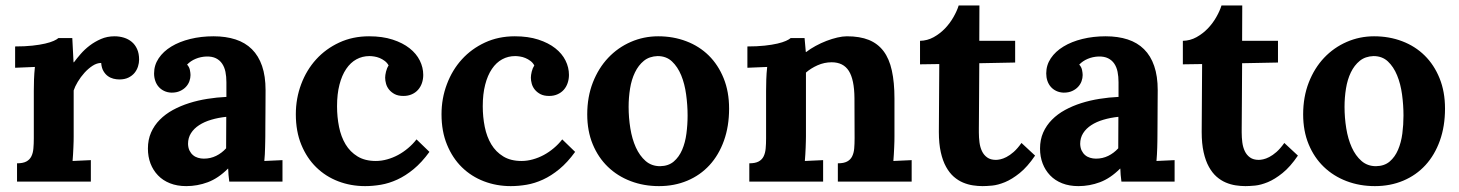

<svg xmlns="http://www.w3.org/2000/svg" viewBox="-20 -645 5184 682"><path d="M386.7 -516.1Q404.3 -516.1 420.2 -511.2Q436 -506.3 448 -496.3Q460 -486.3 467 -470.7Q474.1 -455.1 474.1 -433.1Q474.1 -421.4 470.2 -408.9Q466.3 -396.5 458 -386.2Q449.7 -376 436.3 -369.4Q422.9 -362.8 403.8 -362.8Q393.6 -362.8 382.8 -365.5Q372.1 -368.2 363 -374.8Q354 -381.3 347.4 -392.6Q340.8 -403.8 339.4 -421.4Q324.2 -421.4 308.8 -411.4Q293.5 -401.4 280 -386.5Q266.6 -371.6 256.3 -354.5Q246.1 -337.4 241.7 -323.7V-160.6Q241.7 -153.3 241.5 -143.1Q241.2 -132.8 240.7 -121.1Q240.2 -109.4 239.5 -96.9Q238.8 -84.5 237.8 -73.2L302.7 -76.2V0H40.5V-64.9Q61.5 -64.9 73.5 -71.3Q85.4 -77.6 91.3 -89.4Q97.2 -101.1 98.6 -117.4Q100.1 -133.8 100.1 -153.8V-322.3Q100.1 -340.3 100.8 -362.5Q101.6 -384.8 104 -407.2L33.7 -404.3V-480Q68.4 -480 95 -482.9Q121.6 -485.8 140.4 -490.2Q159.2 -494.6 170.7 -499.8Q182.1 -504.9 187.5 -509.8H236.8L241.2 -423.8H242.7Q252.4 -437 266.4 -453.1Q280.3 -469.2 298.6 -483.2Q316.9 -497.1 338.9 -506.6Q360.8 -516.1 386.7 -516.1Z M783.7 -230Q755.4 -227.1 730.5 -219.7Q705.6 -212.4 687.3 -200.4Q668.9 -188.5 658.4 -171.9Q647.9 -155.3 647.9 -133.8Q648.4 -119.6 653.3 -109.9Q658.2 -100.1 665.8 -93.8Q673.3 -87.4 683.3 -84.5Q693.4 -81.5 704.1 -81.5Q727.5 -81.5 747.6 -91.3Q767.6 -101.1 783.2 -118.2ZM527.3 -384.3Q527.3 -413.6 543.7 -438Q560.1 -462.4 588.6 -479.7Q617.2 -497.1 655.8 -506.6Q694.3 -516.1 738.3 -516.1Q782.2 -516.1 816.7 -504.9Q851.1 -493.7 874.8 -470.2Q898.4 -446.8 910.9 -410.6Q923.3 -374.5 923.3 -324.7Q923.3 -299.3 923.1 -280Q922.9 -260.7 922.9 -242.9Q922.9 -225.1 922.6 -205.6Q922.4 -186 922.4 -160.6Q922.4 -153.3 922.1 -143.1Q921.9 -132.8 921.6 -121.1Q921.4 -109.4 920.7 -96.9Q919.9 -84.5 918.9 -73.2L983.4 -76.2V0H794.4Q792.5 -14.2 791.7 -23.7Q791 -33.2 790.5 -45.9H789.6Q755.4 -11.7 718.3 2.2Q681.2 16.1 641.6 16.1Q609.4 16.1 584 6.1Q558.6 -3.9 541.3 -22Q523.9 -40 514.6 -64.2Q505.4 -88.4 505.4 -117.2Q505.4 -148.9 516.6 -174.3Q527.8 -199.7 547.6 -219.7Q567.4 -239.7 594.2 -254.4Q621.1 -269 652.1 -278.8Q683.1 -288.6 716.8 -293.9Q750.5 -299.3 784.2 -300.8V-353Q784.2 -373 780.8 -389.9Q777.3 -406.7 769 -418.9Q760.7 -431.2 747.1 -438Q733.4 -444.8 712.9 -444.3Q692.4 -443.4 674.8 -436Q657.2 -428.7 644.5 -415.5Q652.3 -407.2 654.5 -396.5Q656.7 -385.7 656.7 -378.4Q656.7 -367.7 652.8 -356.7Q648.9 -345.7 640.6 -336.7Q632.3 -327.6 619.6 -321.8Q606.9 -315.9 589.4 -315.9Q574.7 -316.4 563 -322Q551.3 -327.6 543.5 -336.7Q535.6 -345.7 531.5 -357.9Q527.3 -370.1 527.3 -384.3Z M1348.1 -369.1Q1348.1 -377.9 1351.1 -390.4Q1354 -402.8 1360.4 -412.6Q1355 -422.4 1346.4 -428.7Q1337.9 -435.1 1328.4 -439Q1318.8 -442.9 1309.3 -444.3Q1299.8 -445.8 1292.5 -445.8Q1267.1 -445.8 1246.1 -434.3Q1225.1 -422.9 1209.7 -400.1Q1194.3 -377.4 1185.8 -344.2Q1177.2 -311 1177.2 -267.6Q1177.2 -229.5 1184.3 -194.3Q1191.4 -159.2 1207.5 -132.3Q1223.6 -105.5 1250 -89.4Q1276.4 -73.2 1314.9 -73.2Q1335 -73.2 1355.2 -78.9Q1375.5 -84.5 1394 -94.5Q1412.6 -104.5 1429.4 -118.7Q1446.3 -132.8 1459.5 -149.9L1505.4 -105.5Q1478 -67.9 1449.2 -44.2Q1420.4 -20.5 1391.1 -7.1Q1361.8 6.3 1333 11.2Q1304.2 16.1 1276.9 16.1Q1226.1 16.1 1181.4 -1Q1136.7 -18.1 1103.3 -50.8Q1069.8 -83.5 1050.3 -130.9Q1030.8 -178.2 1030.8 -239.3Q1030.8 -295.4 1049.8 -345.9Q1068.8 -396.5 1103 -434.1Q1137.2 -471.7 1185.1 -493.9Q1232.9 -516.1 1291 -516.1Q1338.4 -516.1 1374.5 -504.4Q1410.6 -492.7 1434.8 -473.6Q1459 -454.6 1471.2 -429.9Q1483.4 -405.3 1483.4 -378.9Q1483.4 -363.8 1478.8 -350.1Q1474.1 -336.4 1465.1 -326.2Q1456.1 -315.9 1442.9 -310.1Q1429.7 -304.2 1413.1 -304.2Q1394.5 -304.2 1382.3 -310.5Q1370.1 -316.9 1362.3 -326.4Q1354.5 -335.9 1351.3 -347.4Q1348.1 -358.9 1348.1 -369.1Z M1865.7 -369.1Q1865.7 -377.9 1868.7 -390.4Q1871.6 -402.8 1877.9 -412.6Q1872.6 -422.4 1864 -428.7Q1855.5 -435.1 1845.9 -439Q1836.4 -442.9 1826.9 -444.3Q1817.4 -445.8 1810.1 -445.8Q1784.7 -445.8 1763.7 -434.3Q1742.7 -422.9 1727.3 -400.1Q1711.9 -377.4 1703.4 -344.2Q1694.8 -311 1694.8 -267.6Q1694.8 -229.5 1701.9 -194.3Q1709 -159.2 1725.1 -132.3Q1741.2 -105.5 1767.6 -89.4Q1793.9 -73.2 1832.5 -73.2Q1852.5 -73.2 1872.8 -78.9Q1893.1 -84.5 1911.6 -94.5Q1930.2 -104.5 1947 -118.7Q1963.9 -132.8 1977.1 -149.9L2022.9 -105.5Q1995.6 -67.9 1966.8 -44.2Q1938 -20.5 1908.7 -7.1Q1879.4 6.3 1850.6 11.2Q1821.8 16.1 1794.4 16.1Q1743.7 16.1 1699 -1Q1654.3 -18.1 1620.8 -50.8Q1587.4 -83.5 1567.9 -130.9Q1548.3 -178.2 1548.3 -239.3Q1548.3 -295.4 1567.4 -345.9Q1586.4 -396.5 1620.6 -434.1Q1654.8 -471.7 1702.6 -493.9Q1750.5 -516.1 1808.6 -516.1Q1856 -516.1 1892.1 -504.4Q1928.2 -492.7 1952.4 -473.6Q1976.6 -454.6 1988.8 -429.9Q2001 -405.3 2001 -378.9Q2001 -363.8 1996.3 -350.1Q1991.7 -336.4 1982.7 -326.2Q1973.6 -315.9 1960.4 -310.1Q1947.3 -304.2 1930.7 -304.2Q1912.1 -304.2 1899.9 -310.5Q1887.7 -316.9 1879.9 -326.4Q1872.1 -335.9 1868.9 -347.4Q1865.7 -358.9 1865.7 -369.1Z M2315.9 -445.8Q2286.6 -444.8 2267.1 -429Q2247.6 -413.1 2235.4 -387.7Q2223.1 -362.3 2218 -330.3Q2212.9 -298.3 2212.9 -265.6Q2212.9 -227.1 2219 -189.2Q2225.1 -151.4 2238.5 -121.6Q2252 -91.8 2273.2 -73.2Q2294.4 -54.7 2324.7 -54.7Q2354.5 -55.2 2373.3 -71.3Q2392.1 -87.4 2403.1 -113Q2414.1 -138.7 2418.2 -170.4Q2422.4 -202.1 2422.4 -234.4Q2422.4 -271.5 2417.2 -309.3Q2412.1 -347.2 2399.7 -377.4Q2387.2 -407.7 2366.9 -426.8Q2346.7 -445.8 2315.9 -445.8ZM2317.9 -516.1Q2371.6 -516.1 2417.7 -498.5Q2463.9 -481 2497.6 -447.8Q2531.2 -414.6 2550.5 -366.9Q2569.8 -319.3 2569.8 -259.3Q2569.8 -196.3 2551.5 -145.3Q2533.2 -94.2 2500.2 -58.3Q2467.3 -22.5 2421.4 -3.2Q2375.5 16.1 2320.8 16.1Q2266.6 16.1 2220 -1.7Q2173.3 -19.5 2139.2 -52.5Q2105 -85.4 2085.4 -132.6Q2065.9 -179.7 2065.9 -238.8Q2065.9 -300.8 2085.9 -352.1Q2106 -403.3 2140.4 -439.7Q2174.8 -476.1 2220.7 -496.1Q2266.6 -516.1 2317.9 -516.1Z M3157.2 -160.6Q3157.2 -153.3 3157 -143.1Q3156.7 -132.8 3156.2 -121.1Q3155.8 -109.4 3155 -96.9Q3154.3 -84.5 3153.3 -73.2L3218.3 -76.2V0H2956.1V-64.9Q2977.1 -64.9 2989 -71.3Q3001 -77.6 3006.8 -89.4Q3012.7 -101.1 3014.2 -117.4Q3015.6 -133.8 3015.6 -153.8L3015.1 -296.4Q3014.6 -362.3 2995.1 -393.1Q2975.6 -423.8 2934.1 -423.8Q2908.2 -423.8 2884 -413.1Q2859.9 -402.3 2842.8 -387.2V-160.6Q2842.8 -153.3 2842.5 -143.1Q2842.3 -132.8 2841.8 -121.1Q2841.3 -109.4 2840.6 -96.9Q2839.8 -84.5 2838.9 -73.2L2903.8 -76.2V0H2641.6V-64.9Q2662.6 -64.9 2674.6 -71.3Q2686.5 -77.6 2692.4 -89.4Q2698.2 -101.1 2699.7 -117.4Q2701.2 -133.8 2701.2 -153.8V-322.3Q2701.2 -340.3 2701.9 -362.5Q2702.6 -384.8 2705.1 -407.2L2634.8 -404.3V-480Q2669.4 -480 2696 -482.9Q2722.7 -485.8 2741.5 -490.2Q2760.3 -494.6 2771.7 -499.8Q2783.2 -504.9 2788.6 -509.8H2837.9L2842.3 -460.4H2843.8Q2858.4 -471.7 2877.2 -481.9Q2896 -492.2 2915.8 -499.8Q2935.5 -507.3 2954.3 -511.7Q2973.1 -516.1 2988.3 -516.1Q3034.2 -516.1 3066.2 -503.2Q3098.1 -490.2 3118.4 -463.4Q3138.7 -436.5 3147.9 -394.5Q3157.2 -352.5 3157.2 -294.9Z M3248 -500Q3273.9 -500.5 3296.4 -512.9Q3318.8 -525.4 3336.7 -543.9Q3354.5 -562.5 3366.9 -584.5Q3379.4 -606.4 3385.3 -625.5H3459L3458.5 -500H3585.9V-422.9L3458.5 -420.4Q3458 -349.6 3457.8 -303Q3457.5 -256.3 3457.3 -228.3Q3457 -200.2 3457 -188.5V-174.3Q3457 -156.7 3459.2 -139.4Q3461.4 -122.1 3468 -108.2Q3474.6 -94.2 3486.6 -85.7Q3498.5 -77.1 3517.6 -77.1Q3523.9 -77.1 3533.4 -79.1Q3543 -81.1 3554.9 -87.2Q3566.9 -93.3 3580.6 -105.2Q3594.2 -117.2 3608.4 -137.2L3656.7 -92.3Q3629.4 -52.2 3602.1 -30.3Q3574.7 -8.3 3549.8 2Q3524.9 12.2 3504.4 14.2Q3483.9 16.1 3470.2 16.1Q3453.6 16.1 3435.8 13.4Q3418 10.7 3400.6 3.4Q3383.3 -3.9 3367.9 -17.3Q3352.5 -30.8 3340.6 -52.2Q3328.6 -73.7 3321.8 -104.2Q3314.9 -134.8 3314.9 -176.3L3316.4 -417.5L3248 -416.5Z M3952.6 -230Q3924.3 -227.1 3899.4 -219.7Q3874.5 -212.4 3856.2 -200.4Q3837.9 -188.5 3827.4 -171.9Q3816.9 -155.3 3816.9 -133.8Q3817.4 -119.6 3822.3 -109.9Q3827.1 -100.1 3834.7 -93.8Q3842.3 -87.4 3852.3 -84.5Q3862.3 -81.5 3873 -81.5Q3896.5 -81.5 3916.5 -91.3Q3936.5 -101.1 3952.1 -118.2ZM3696.3 -384.3Q3696.3 -413.6 3712.6 -438Q3729 -462.4 3757.6 -479.7Q3786.1 -497.1 3824.7 -506.6Q3863.3 -516.1 3907.2 -516.1Q3951.2 -516.1 3985.6 -504.9Q4020 -493.7 4043.7 -470.2Q4067.4 -446.8 4079.8 -410.6Q4092.3 -374.5 4092.3 -324.7Q4092.3 -299.3 4092 -280Q4091.8 -260.7 4091.8 -242.9Q4091.8 -225.1 4091.6 -205.6Q4091.3 -186 4091.3 -160.6Q4091.3 -153.3 4091.1 -143.1Q4090.8 -132.8 4090.6 -121.1Q4090.3 -109.4 4089.6 -96.9Q4088.9 -84.5 4087.9 -73.2L4152.3 -76.2V0H3963.4Q3961.4 -14.2 3960.7 -23.7Q3960 -33.2 3959.5 -45.9H3958.5Q3924.3 -11.7 3887.2 2.2Q3850.1 16.1 3810.5 16.1Q3778.3 16.1 3752.9 6.1Q3727.5 -3.9 3710.2 -22Q3692.9 -40 3683.6 -64.2Q3674.3 -88.4 3674.3 -117.2Q3674.3 -148.9 3685.5 -174.3Q3696.8 -199.7 3716.6 -219.7Q3736.3 -239.7 3763.2 -254.4Q3790 -269 3821 -278.8Q3852.1 -288.6 3885.7 -293.9Q3919.4 -299.3 3953.1 -300.8V-353Q3953.1 -373 3949.7 -389.9Q3946.3 -406.7 3938 -418.9Q3929.7 -431.2 3916 -438Q3902.3 -444.8 3881.8 -444.3Q3861.3 -443.4 3843.8 -436Q3826.2 -428.7 3813.5 -415.5Q3821.3 -407.2 3823.5 -396.5Q3825.7 -385.7 3825.7 -378.4Q3825.7 -367.7 3821.8 -356.7Q3817.9 -345.7 3809.6 -336.7Q3801.3 -327.6 3788.6 -321.8Q3775.9 -315.9 3758.3 -315.9Q3743.7 -316.4 3731.9 -322Q3720.2 -327.6 3712.4 -336.7Q3704.6 -345.7 3700.4 -357.9Q3696.3 -370.1 3696.3 -384.3Z M4181.6 -500Q4207.5 -500.5 4230 -512.9Q4252.4 -525.4 4270.3 -543.9Q4288.1 -562.5 4300.5 -584.5Q4313 -606.4 4318.8 -625.5H4392.6L4392.1 -500H4519.5V-422.9L4392.1 -420.4Q4391.6 -349.6 4391.4 -303Q4391.1 -256.3 4390.9 -228.3Q4390.6 -200.2 4390.6 -188.5V-174.3Q4390.6 -156.7 4392.8 -139.4Q4395 -122.1 4401.6 -108.2Q4408.2 -94.2 4420.2 -85.7Q4432.1 -77.1 4451.2 -77.1Q4457.5 -77.1 4467 -79.1Q4476.6 -81.1 4488.5 -87.2Q4500.5 -93.3 4514.2 -105.2Q4527.8 -117.2 4542 -137.2L4590.3 -92.3Q4563 -52.2 4535.6 -30.3Q4508.3 -8.3 4483.4 2Q4458.5 12.2 4438 14.2Q4417.5 16.1 4403.8 16.1Q4387.2 16.1 4369.4 13.4Q4351.6 10.7 4334.2 3.4Q4316.9 -3.9 4301.5 -17.3Q4286.1 -30.8 4274.2 -52.2Q4262.2 -73.7 4255.4 -104.2Q4248.5 -134.8 4248.5 -176.3L4250 -417.5L4181.6 -416.5Z M4858.9 -445.8Q4829.6 -444.8 4810.1 -429Q4790.5 -413.1 4778.3 -387.7Q4766.1 -362.3 4761 -330.3Q4755.9 -298.3 4755.9 -265.6Q4755.9 -227.1 4762 -189.2Q4768.1 -151.4 4781.5 -121.6Q4794.9 -91.8 4816.2 -73.2Q4837.4 -54.7 4867.7 -54.7Q4897.5 -55.2 4916.3 -71.3Q4935.1 -87.4 4946 -113Q4957 -138.7 4961.2 -170.4Q4965.3 -202.1 4965.3 -234.4Q4965.3 -271.5 4960.2 -309.3Q4955.1 -347.2 4942.6 -377.4Q4930.2 -407.7 4909.9 -426.8Q4889.6 -445.8 4858.9 -445.8ZM4860.8 -516.1Q4914.6 -516.1 4960.7 -498.5Q5006.8 -481 5040.5 -447.8Q5074.2 -414.6 5093.5 -366.9Q5112.8 -319.3 5112.8 -259.3Q5112.8 -196.3 5094.5 -145.3Q5076.2 -94.2 5043.2 -58.3Q5010.3 -22.5 4964.4 -3.2Q4918.5 16.1 4863.8 16.1Q4809.6 16.1 4762.9 -1.7Q4716.3 -19.5 4682.1 -52.5Q4647.9 -85.4 4628.4 -132.6Q4608.9 -179.7 4608.9 -238.8Q4608.9 -300.8 4628.9 -352.1Q4648.9 -403.3 4683.3 -439.7Q4717.8 -476.1 4763.7 -496.1Q4809.6 -516.1 4860.8 -516.1Z"/></svg>

Font: Parastoo FD
Style: Bold-FD
Weight: 700
Foundry: Saber Rastikerdar (saber.rastikerdar@gmail.com)
Version: Version 2.0.1